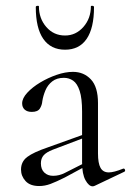

<svg xmlns="http://www.w3.org/2000/svg" viewBox="-20 -648 461 676"><path d="M314 6Q310 8 306 8Q293 8 281 -13.5Q269 -35 269 -76V-255Q269 -302 260.5 -328Q252 -354 237.5 -364Q223 -374 205 -374Q180 -374 164 -361.5Q148 -349 140 -330Q132 -311 129 -292Q128 -278 120.5 -266Q113 -254 92 -254Q76 -254 67 -262Q58 -270 58 -284Q58 -302 76 -321.5Q94 -341 121.5 -357.5Q149 -374 179.5 -384.5Q210 -395 237 -395Q275 -395 300 -368.5Q325 -342 325 -285V-108Q325 -73 334 -57Q343 -41 363 -41Q381 -41 413 -54Q418 -56 420 -50.5Q422 -45 417 -43ZM118 7Q86 7 70 -10.5Q54 -28 54 -51Q54 -79 76 -95.5Q98 -112 148 -129L279 -176L282 -165L166 -121Q143 -112 133.5 -101Q124 -90 124 -73Q124 -52 136 -40.5Q148 -29 167 -29Q178 -29 188 -31.5Q198 -34 208 -39L293 -82L295 -70L208 -23Q178 -8 158 -0.5Q138 7 118 7ZM106 -623Q106 -627 111.5 -627.5Q117 -628 117 -626Q117 -583 143 -553Q169 -523 209 -523Q247 -523 273.5 -553Q300 -583 300 -626Q300 -628 305.5 -627.5Q311 -627 311 -623Q311 -549 285 -511Q259 -473 209 -473Q159 -473 132.5 -511Q106 -549 106 -623Z"/></svg>

Font: Cormorant Light
Style: Regular
Weight: 400
Version: Version 4.000